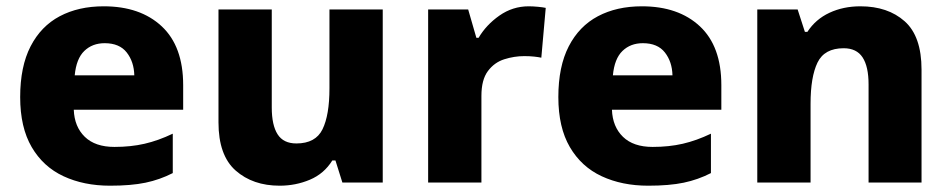

<svg xmlns="http://www.w3.org/2000/svg" viewBox="-20 -579 3013 609"><path d="M309 -559Q425 -559 493 -495.5Q561 -432 561 -309V-231H214Q216 -177 249 -145Q282 -113 343 -113Q395 -113 438.5 -123Q482 -133 528 -155V-30Q487 -9 441.5 0.5Q396 10 329 10Q246 10 181.5 -20Q117 -50 80.5 -112.5Q44 -175 44 -271Q44 -368 77 -432Q110 -496 169.5 -527.5Q229 -559 309 -559ZM312 -442Q273 -442 247.5 -417.5Q222 -393 217 -340H406Q405 -383 382 -412.5Q359 -442 312 -442Z M1194 -549V0H1066L1044 -70H1034Q1008 -28 963 -9Q918 10 867 10Q782 10 727.5 -38Q673 -86 673 -191V-549H842V-238Q842 -182 860.5 -153Q879 -124 920 -124Q981 -124 1003 -169Q1025 -214 1025 -299V-549Z M1657 -559Q1670 -559 1686 -557.5Q1702 -556 1711 -554L1697 -396Q1688 -398 1674 -399.5Q1660 -401 1643 -401Q1611 -401 1579.5 -391Q1548 -381 1527.5 -353.5Q1507 -326 1507 -275V0H1338V-549H1465L1491 -459H1498Q1522 -500 1564 -529.5Q1606 -559 1657 -559Z M2016 -559Q2132 -559 2200 -495.5Q2268 -432 2268 -309V-231H1921Q1923 -177 1956 -145Q1989 -113 2050 -113Q2102 -113 2145.5 -123Q2189 -133 2235 -155V-30Q2194 -9 2148.5 0.5Q2103 10 2036 10Q1953 10 1888.5 -20Q1824 -50 1787.5 -112.5Q1751 -175 1751 -271Q1751 -368 1784 -432Q1817 -496 1876.5 -527.5Q1936 -559 2016 -559ZM2019 -442Q1980 -442 1954.5 -417.5Q1929 -393 1924 -340H2113Q2112 -383 2089 -412.5Q2066 -442 2019 -442Z M2709 -559Q2796 -559 2849.5 -511.5Q2903 -464 2903 -358V0H2735V-311Q2735 -368 2716 -397Q2697 -426 2656 -426Q2595 -426 2573 -380.5Q2551 -335 2551 -250V0H2382V-549H2510L2533 -478H2541Q2567 -518 2611 -538.5Q2655 -559 2709 -559Z"/></svg>

Font: Noto Sans Tamil ExtraBold
Style: Regular
Weight: 800
Designer: Jelle Bosma - Monotype Design Team
Foundry: Monotype Imaging Inc.
Version: Version 2.004; ttfautohint (v1.8.4.7-5d5b)